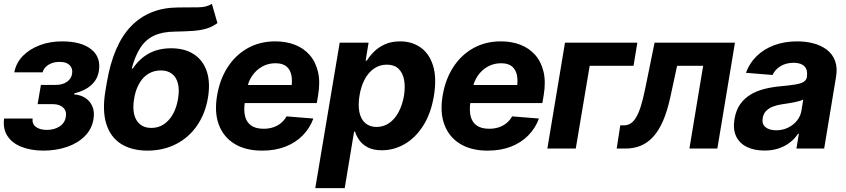

<svg xmlns="http://www.w3.org/2000/svg" viewBox="-24 -766 4360 990"><path d="M-2.9 -154.8H144Q140.6 -127.4 160.9 -111.8Q181.2 -96.2 217.8 -96.2Q254.9 -96.2 282.5 -113.5Q310.1 -130.9 315.4 -163.6Q320.8 -192.4 302.2 -210.7Q283.7 -229 248 -229H169.9L187 -328.1H265.1Q299.8 -328.6 322 -344.7Q344.2 -360.8 347.7 -385.7Q352.1 -413.1 335 -430.2Q317.9 -447.3 283.7 -446.8Q250.5 -447.3 225.8 -431.9Q201.2 -416.5 195.8 -393.1H49.8Q59.1 -442.4 94.2 -478Q129.4 -513.7 181.9 -533.2Q234.4 -552.7 295.4 -552.7Q395.5 -552.7 446.8 -511.5Q498 -470.2 485.4 -398.4Q478.5 -355.5 445.3 -326.2Q412.1 -296.9 359.4 -284.7L358.4 -279.3Q391.1 -276.9 415.8 -261Q440.4 -245.1 452.4 -217.3Q464.4 -189.5 458 -151.4Q449.7 -100.6 413.8 -64.5Q377.9 -28.3 322.8 -9Q267.6 10.3 200.2 10.7Q134.8 10.3 86.7 -8.8Q38.6 -27.8 14.4 -64.7Q-9.8 -101.6 -2.9 -154.8Z M1068.4 -746.1 1097.2 -647Q1071.3 -627.9 1041.7 -618.9Q1012.2 -609.9 973.1 -606.9Q934.1 -604 877.9 -603Q814.5 -602.5 771.5 -582.8Q728.5 -563 700.9 -521.5Q673.3 -480 655.3 -413.1H661.1Q694.3 -462.9 743.2 -490Q792 -517.1 858.4 -517.1Q927.7 -517.1 974.9 -486.8Q1022 -456.5 1041.7 -399.4Q1061.5 -342.3 1048.3 -262.2Q1034.2 -179.2 991.7 -117.9Q949.2 -56.6 884 -23.2Q818.8 10.3 736.3 10.7Q653.8 10.3 599.6 -24.4Q545.4 -59.1 524.2 -127Q502.9 -194.8 519 -293.9L526.4 -338.4Q559.6 -535.6 651.9 -630.9Q744.1 -726.1 893.1 -727.5Q954.6 -728 997.8 -728.3Q1041 -728.5 1068.4 -746.1ZM756.3 -106.4Q808.6 -106.4 845.5 -146.7Q882.3 -187 894 -256.8Q901.9 -303.7 893.3 -336.2Q884.8 -368.7 862.3 -385.7Q839.8 -402.8 805.2 -402.8Q778.8 -402.8 755.9 -393.1Q732.9 -383.3 715.3 -364.5Q697.8 -345.7 685.5 -318.8Q673.3 -292 667.5 -256.8Q659.7 -210.4 667.7 -176.8Q675.8 -143.1 698.2 -124.8Q720.7 -106.4 756.3 -106.4Z M1327.6 10.7Q1243.2 10.7 1186 -23.9Q1128.9 -58.6 1104.7 -122.1Q1080.6 -185.5 1095.2 -272.5Q1108.9 -356 1149.7 -419.2Q1190.4 -482.4 1253.2 -517.6Q1315.9 -552.7 1395.5 -552.7Q1450.7 -552.7 1495.8 -535.4Q1541 -518.1 1572 -483.2Q1603 -448.2 1615.5 -396.2Q1627.9 -344.2 1616.2 -274.4L1609.4 -234.4H1148.9L1164.1 -327.6H1551.8L1477.1 -304.2Q1484.4 -346.2 1478.8 -376.5Q1473.1 -406.7 1453.1 -423.3Q1433.1 -439.9 1396.5 -439.9Q1358.9 -439.9 1327.9 -422.6Q1296.9 -405.3 1276.4 -375.5Q1255.9 -345.7 1249.5 -307.6L1238.8 -241.7Q1231.9 -197.8 1239.7 -166.5Q1247.6 -135.3 1271.2 -118.7Q1294.9 -102.1 1335.4 -102.1Q1362.3 -102.1 1385 -109.6Q1407.7 -117.2 1425 -131.6Q1442.4 -146 1453.6 -166L1591.8 -154.8Q1573.2 -104.5 1536.6 -67.4Q1500 -30.3 1447.5 -9.8Q1395 10.7 1327.6 10.7Z M1601.6 204.1 1727.5 -545.9H1876.5L1861.3 -453.6H1867.7Q1881.3 -476.1 1904.1 -499Q1926.8 -522 1960.4 -537.4Q1994.1 -552.7 2039.6 -552.7Q2099.1 -552.7 2144 -521.7Q2189 -490.7 2208.7 -428.2Q2228.5 -365.7 2213.4 -272Q2198.2 -181.2 2158.4 -118.4Q2118.7 -55.7 2063 -23.4Q2007.3 8.8 1944.8 8.8Q1901.4 8.8 1873 -5.9Q1844.7 -20.5 1829.1 -42.7Q1813.5 -64.9 1806.6 -87.4H1801.8L1753.4 204.1ZM1917.5 -111.3Q1955.1 -111.8 1983.6 -132.1Q2012.2 -152.3 2031.5 -188.7Q2050.8 -225.1 2059.1 -272.5Q2066.4 -319.8 2059.3 -355.7Q2052.2 -391.6 2030.3 -412.1Q2008.3 -432.6 1970.7 -432.6Q1934.1 -432.6 1905 -412.8Q1876 -393.1 1856.7 -357.2Q1837.4 -321.3 1829.6 -272.5Q1821.8 -224.1 1829.1 -188Q1836.4 -151.9 1858.9 -131.8Q1881.3 -111.8 1917.5 -111.3Z M2490.7 10.7Q2406.2 10.7 2349.1 -23.9Q2292 -58.6 2267.8 -122.1Q2243.7 -185.5 2258.3 -272.5Q2272 -356 2312.7 -419.2Q2353.5 -482.4 2416.3 -517.6Q2479 -552.7 2558.6 -552.7Q2613.8 -552.7 2658.9 -535.4Q2704.1 -518.1 2735.1 -483.2Q2766.1 -448.2 2778.6 -396.2Q2791 -344.2 2779.3 -274.4L2772.5 -234.4H2312L2327.1 -327.6H2714.8L2640.1 -304.2Q2647.5 -346.2 2641.8 -376.5Q2636.2 -406.7 2616.2 -423.3Q2596.2 -439.9 2559.6 -439.9Q2522 -439.9 2491 -422.6Q2460 -405.3 2439.5 -375.5Q2418.9 -345.7 2412.6 -307.6L2401.9 -241.7Q2395 -197.8 2402.8 -166.5Q2410.6 -135.3 2434.3 -118.7Q2458 -102.1 2498.5 -102.1Q2525.4 -102.1 2548.1 -109.6Q2570.8 -117.2 2588.1 -131.6Q2605.5 -146 2616.7 -166L2754.9 -154.8Q2736.3 -104.5 2699.7 -67.4Q2663.1 -30.3 2610.6 -9.8Q2558.1 10.7 2490.7 10.7Z M3262.2 -545.9 3242.7 -426.8H3016.6L2944.8 0H2798.3L2889.2 -545.9Z M3155.8 0 3174.3 -119.6H3192.4Q3211.9 -119.6 3227.3 -129.2Q3242.7 -138.7 3255.6 -160.2Q3268.6 -181.6 3279.8 -216.8Q3291 -252 3301.8 -303.7L3351.1 -545.9H3765.6L3674.8 0H3530.8L3601.6 -426.8H3467.3L3431.2 -259.8Q3416 -191.4 3394.5 -142.1Q3373 -92.8 3344.5 -61.3Q3315.9 -29.8 3280.3 -14.9Q3244.6 0 3201.2 0Z M3917.5 10.3Q3865.7 10.3 3827.6 -8.1Q3789.6 -26.4 3772 -62.5Q3754.4 -98.6 3763.2 -152.3Q3771 -198.2 3792.7 -228.8Q3814.5 -259.3 3846.2 -278.3Q3877.9 -297.4 3916.5 -307.1Q3955.1 -316.9 3996.1 -320.8Q4043.9 -325.2 4073.7 -329.8Q4103.5 -334.5 4118.7 -343.3Q4133.8 -352.1 4136.7 -369.1V-371.6Q4141.6 -405.3 4124.3 -423.6Q4106.9 -441.9 4068.4 -442.4Q4027.8 -441.9 3999.8 -424.3Q3971.7 -406.7 3959.5 -379.4L3822.3 -390.6Q3840.3 -440.4 3877.7 -476.8Q3915 -513.2 3968.3 -533Q4021.5 -552.7 4086.9 -552.7Q4132.3 -552.7 4171.9 -542Q4211.4 -531.2 4240.2 -509Q4269 -486.8 4282 -451.7Q4294.9 -416.5 4286.6 -368.2L4225.6 0H4082.5L4095.2 -76.2H4090.8Q4073.7 -50.3 4048.6 -31Q4023.4 -11.7 3990.7 -0.7Q3958 10.3 3917.5 10.3ZM3978.5 -94.2Q4011.2 -94.2 4039.1 -107.7Q4066.9 -121.1 4085.2 -143.8Q4103.5 -166.5 4108.4 -194.8L4117.7 -252.9Q4110.4 -248.5 4097.2 -244.9Q4084 -241.2 4068.4 -238Q4052.7 -234.9 4037.1 -232.7Q4021.5 -230.5 4009.3 -228.5Q3981.9 -224.6 3960.4 -216.1Q3939 -207.5 3925.5 -193.1Q3912.1 -178.7 3908.7 -157.2Q3903.3 -126.5 3923.1 -110.4Q3942.9 -94.2 3978.5 -94.2Z"/></svg>

Font: Inter Tight
Style: Bold Italic
Weight: 700
Italic angle: -9.39999°
Designer: Rasmus Andersson
Foundry: rsms
Version: Version 3.004